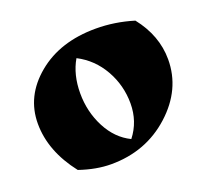

<svg xmlns="http://www.w3.org/2000/svg" viewBox="-99 -645 856 788"><g transform="rotate(-20 329.0 -250.5)"><path d="M123 -3Q34 -117 34 -237Q34 -357 134 -440Q234 -523 390 -523Q473 -523 555 -498Q627 -407 627 -303Q627 -172 520 -75Q413 22 261 22Q196 22 123 -3ZM275 -436Q240 -376 240 -295Q240 -214 275.5 -145.5Q311 -77 373 -47Q420 -107 420 -186Q420 -265 381.5 -333Q343 -401 275 -436Z"/></g></svg>

Font: Ruslan Display
Style: Regular
Weight: 400
Version: Version 1.000